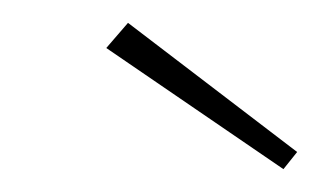

<svg xmlns="http://www.w3.org/2000/svg" viewBox="-20 -717 280 168"><path d="M228 -569 73 -675 92 -697 240 -584Z"/></svg>

Font: DM Sans 9pt Thin
Style: Italic
Weight: 250
Italic angle: -10°
Version: Version 4.004;gftools[0.9.30]